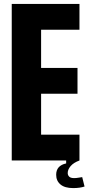

<svg xmlns="http://www.w3.org/2000/svg" viewBox="-20 -820 452 981"><path d="M40 0V-800H386V-668H190V-473H376V-341H190V-132H386V0ZM267 73Q267 26 318 15V-10H376L386 0Q356 11 341 28.5Q326 46 326 64Q326 75 333.5 82.5Q341 90 359 90Q369 90 380.5 88Q392 86 400 85L412 133Q388 141 354 141Q311 141 289 122.5Q267 104 267 73Z"/></svg>

Font: Big Shoulders Display Black
Style: Regular
Weight: 900
Designer: Patric King
Foundry: XO Type Co
Version: Version 1.000; ttfautohint (v1.8.2)